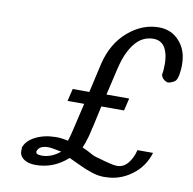

<svg xmlns="http://www.w3.org/2000/svg" viewBox="-81 -807 902 898"><g transform="rotate(10 369.5 -358.0)"><path d="M70 -58 67 -55Q76 -91 117.5 -113Q159 -135 214 -136Q239 -137 275 -129Q284 -154 296 -209L320 -312H241L255 -371H334L358 -477Q360 -483 362 -494.5Q364 -506 366 -512Q390 -610 457 -667.5Q524 -725 602 -725Q655 -725 690 -693Q725 -661 735 -613Q743 -572 735 -524Q732 -509 727.5 -500Q723 -491 713 -486.5Q703 -482 701 -481Q699 -480 687 -478Q661 -486 655 -509Q657 -523 658 -531Q663 -596 645 -632Q627 -668 587 -668Q534 -668 498.5 -623.5Q463 -579 446 -505Q446 -503 445 -502L415 -373H523L509 -314H401L379 -213Q378 -212 377 -207Q376 -202 375 -198Q373 -187 372 -184L367 -164Q356 -126 348 -110L370 -100Q377 -97 388 -90.5Q399 -84 409 -80Q419 -76 429 -74Q499 -53 519 -53Q550 -52 571.5 -77Q593 -102 603 -142H677Q657 -75 601.5 -34Q546 7 481 8Q469 9 459 8Q416 6 340 -31L297 -51Q231 9 145 9Q106 9 84.5 -9.5Q63 -28 70 -58ZM139 -56Q137 -47 144 -43Q151 -39 166 -39Q205 -39 241 -64L253 -73Q208 -83 190 -83Q148 -83 139 -56Z"/></g></svg>

Font: Coval
Style: Light Italic
Weight: 300
Foundry: Context Ltd
Version: Version 001.000